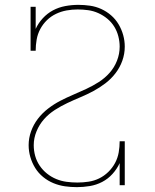

<svg xmlns="http://www.w3.org/2000/svg" viewBox="-20 -763 640 791"><path d="M297 8Q272 8 247.5 4.5Q223 1 200 -8.5Q177 -18 157.5 -34Q138 -50 125 -71Q112 -92 105 -116Q98 -140 98 -165Q98 -194 108 -222Q118 -250 136 -273.5Q154 -297 178 -315.5Q202 -334 228 -347.5Q254 -361 281 -372.5Q308 -384 335 -396.5Q362 -409 387 -425Q412 -441 431.5 -463Q451 -485 462 -513Q473 -541 473 -571Q473 -592 467.5 -613.5Q462 -635 450.5 -653.5Q439 -672 422 -686Q405 -700 385 -709Q365 -718 343.5 -721Q322 -724 300 -724Q277 -724 254.5 -720Q232 -716 211 -706Q190 -696 173.5 -680Q157 -664 146 -643.5Q135 -623 131 -600Q127 -577 127 -554H106V-735H127V-644Q138 -668 156.5 -688Q175 -708 198.5 -720.5Q222 -733 249 -738Q276 -743 303 -743Q327 -743 351 -739.5Q375 -736 397 -726Q419 -716 437.5 -700Q456 -684 468.5 -663Q481 -642 487.5 -618.5Q494 -595 494 -571Q494 -541 484 -513Q474 -485 456 -461.5Q438 -438 414.5 -420Q391 -402 365 -388Q339 -374 311.5 -362.5Q284 -351 257.5 -338.5Q231 -326 206 -310Q181 -294 161.5 -272Q142 -250 130.5 -222Q119 -194 119 -165Q119 -142 125 -120.5Q131 -99 143.5 -80.5Q156 -62 173.5 -48Q191 -34 211.5 -25.5Q232 -17 254 -14Q276 -11 299 -11Q322 -11 345 -14.5Q368 -18 388.5 -28Q409 -38 426 -54.5Q443 -71 454 -91.5Q465 -112 469 -135Q473 -158 473 -181H494V0H473V-91Q462 -67 443.5 -46.5Q425 -26 401 -13.5Q377 -1 350 3.5Q323 8 297 8Z"/></svg>

Font: Iosevka Slab Thin Extended
Style: Regular
Weight: 100
Width: 7
Monospace: yes
Designer: Belleve Invis
Foundry: Belleve Invis
Version: Version 11.1.1; ttfautohint (v1.8.3)